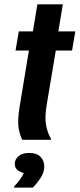

<svg xmlns="http://www.w3.org/2000/svg" viewBox="-20 -645 368 886"><path d="M82.5 0Q70 -25.8 65.4 -57.9Q60.8 -90 70 -149.2L113.3 -411.7H51.7L66.7 -500H131.7L152.5 -625H270L249.2 -500H327.5L312.5 -411.7H237.5L195.8 -163.3Q185.8 -104.2 192.5 -67.9Q199.2 -31.7 215 -5V0ZM45 220.8V215.8Q57.5 203.3 70.8 185.4Q84.2 167.5 90 153.3Q75.8 150.8 62.1 140.8Q48.3 130.8 48.3 110.8Q48.3 90 65.8 75.4Q83.3 60.8 114.2 60.8Q150 60.8 167.1 78.8Q184.2 96.7 184.2 123.3Q184.2 150 167.9 175Q151.7 200 131.7 220.8Z"/></svg>

Font: Familjen Grotesk SemiBold
Style: Italic
Weight: 600
Italic angle: -9.46201°
Designer: Anders Wikstroem, Jonas Baeckman, Matilda Gysing, Kristian Moeller
Foundry: Familjen STHLM AB
Version: Version 2.002